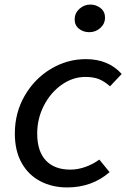

<svg xmlns="http://www.w3.org/2000/svg" viewBox="-20 -808 553 841"><path d="M45 -223Q45 -314 88 -388.5Q131 -463 202.5 -506Q274 -549 356 -549Q455 -549 513 -484L462 -430Q437 -452 413 -461.5Q389 -471 354 -471Q299 -471 250.5 -437Q202 -403 172.5 -346Q143 -289 143 -223Q143 -145 181 -105Q219 -65 288 -65Q321 -65 354.5 -77Q388 -89 415 -109L460 -54Q383 13 274 13Q209 13 157 -14Q105 -41 75 -94Q45 -147 45 -223ZM307 -723Q307 -750 327.5 -769Q348 -788 376 -788Q401 -788 420.5 -772.5Q440 -757 440 -731Q440 -704 419.5 -685.5Q399 -667 371 -667Q345 -667 326 -682Q307 -697 307 -723Z"/></svg>

Font: Nebula Sans Medium
Style: Regular
Weight: 500
Italic angle: -9°
Designer: Paul D. Hunt for Adobe (as Source Sans)
Foundry: Nebula Entertainment & Broadcasting LLC
Version: Version 1.010